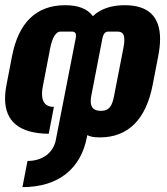

<svg xmlns="http://www.w3.org/2000/svg" viewBox="-37 -541 659 756"><path d="M51.3 195.8C193.8 195.8 281.7 122.6 305.2 -1L306.6 -8.8C318.4 -2.9 333 0 356 0C467.3 0 537.6 -70.3 564 -206.1L585.9 -319.3C590.8 -344.2 593.3 -367.2 593.3 -387.2C593.3 -475.6 547.4 -520.5 454.1 -520.5C403.3 -520.5 360.4 -507.3 328.6 -477.5C307.6 -506.3 271.5 -520.5 219.7 -520.5C104.5 -520.5 35.6 -450.7 10.3 -319.3L-11.2 -208C-15.1 -188 -17.1 -169.9 -17.1 -153.3C-17.1 -62 40 -15.6 154.8 -14.2L175.3 -120.1C143.6 -120.1 128.4 -137.2 128.4 -172.4C128.4 -181.2 129.4 -189.5 131.8 -201.7L160.2 -349.1C164.6 -371.6 169.9 -388.2 177.7 -400.4C185.1 -411.6 192.9 -417 201.2 -416.5H249C257.3 -415.5 262.2 -411.6 262.2 -400.9C262.2 -397.5 261.7 -393.1 260.7 -388.2L183.6 5.9C179.2 35.2 163.6 57.1 145 70.8C125.5 85.4 99.1 92.8 71.3 92.8ZM359.9 -104.5C327.6 -104.5 320.3 -122.6 320.3 -143.1C320.3 -148.4 320.8 -155.8 322.3 -163.1L365.7 -387.2C369.6 -408.2 377.4 -416.5 388.2 -416.5H427.2C450.2 -416.5 452.6 -397.5 452.6 -383.8C452.6 -375.5 451.7 -366.7 449.7 -356L412.1 -163.1C404.8 -126 395 -104.5 359.9 -104.5Z"/></svg>

Font: Hack
Style: Bold Oblique
Weight: 700
Italic angle: -12°
Monospace: yes
Designer: Christopher Simpkins
Foundry: Christopher Simpkins
Version: Version 2.010